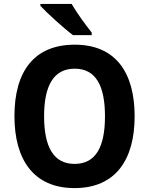

<svg xmlns="http://www.w3.org/2000/svg" viewBox="-20 -954 764 984"><path d="M347 -934H187V-924C221 -887 308 -808 354 -774H450V-787C422 -822 372 -890 347 -934ZM670 -358C670 -582 573 -725 363 -725C154 -725 54 -587 54 -359C54 -136 152 10 362 10C572 10 670 -135 670 -358ZM206 -358C206 -514 254 -602 363 -602C471 -602 518 -515 518 -358C518 -201 471 -114 362 -114C254 -114 206 -202 206 -358Z"/></svg>

Font: Noto Sans Kannada SemiCondensed
Style: Bold
Weight: 700
Width: 4
Designer: Jelle Bosma - Monotype Design Team
Foundry: Monotype Imaging Inc.
Version: Version 2.005